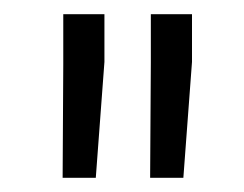

<svg xmlns="http://www.w3.org/2000/svg" viewBox="-20 -770 344 271"><path d="M127.4 -750V-682.6L115.2 -519H68.4L69.3 -679.2V-750ZM251 -750V-682.6L238.8 -519H191.9L192.9 -681.6V-750Z"/></svg>

Font: Vazirmatn RD Light
Style: Regular
Weight: 300
Designer: Saber Rastikerdar
Foundry: Saber Rastikerdar
Version: Version 32.102